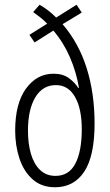

<svg xmlns="http://www.w3.org/2000/svg" viewBox="-20 -780 463 810"><path d="M147 -760Q166 -749 183.5 -735.5Q201 -722 217 -706L303 -760L325 -727L244 -678Q312 -599 345.5 -493Q379 -387 379 -259Q379 -122 335.5 -56Q292 10 212 10Q155 10 117.5 -23.5Q80 -57 62 -111.5Q44 -166 44 -229Q44 -343 89.5 -406Q135 -469 206 -469Q245 -469 270.5 -450.5Q296 -432 310 -409L313 -410Q302 -476 275 -538.5Q248 -601 205 -651L126 -601L104 -633L179 -680Q165 -695 149.5 -707Q134 -719 120 -729ZM216 -421Q160 -421 129 -369.5Q98 -318 98 -228Q98 -174 110.5 -131Q123 -88 149 -63Q175 -38 214 -38Q271 -38 298 -90Q325 -142 325 -235Q325 -321 296.5 -371Q268 -421 216 -421Z"/></svg>

Font: Noto Sans Sinhala UI ExtraCondensed Light
Style: Regular
Weight: 300
Width: 2
Designer: Jelle Bosma - Monotype Design Team
Foundry: Monotype Imaging Inc.
Version: Version 2.006; ttfautohint (v1.8.4.7-5d5b)